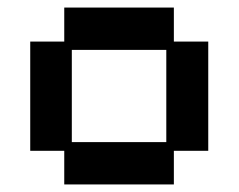

<svg xmlns="http://www.w3.org/2000/svg" viewBox="-20 -476 632 508"><path d="M150 12V-77H60V-366H150V-456H440V-366H531V-77H440V12ZM170 -100H420V-344H170Z"/></svg>

Font: Pixelify Sans Medium
Style: Regular
Weight: 500
Designer: Stefie Justprince
Foundry: Typecalism Foundryline
Version: Version 1.000;February 13, 2025;FontCreator 15.0.0.3015 64-b